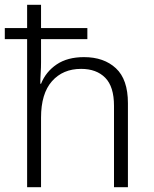

<svg xmlns="http://www.w3.org/2000/svg" viewBox="-20 -780 640 800"><path d="M93 0V-617H0V-663H93V-760H151V-663H344V-617H151V-520Q151 -499 149.5 -475Q148 -451 148 -431H151Q171 -481 216 -511.5Q261 -542 330 -542Q413 -542 463 -495.5Q513 -449 513 -350V0H455V-339Q455 -419 418.5 -456Q382 -493 318 -493Q242 -493 196.5 -441.5Q151 -390 151 -290V0Z"/></svg>

Font: Noto Sans Mono Light
Style: Regular
Weight: 300
Designer: Monotype Design Team
Foundry: Monotype Imaging Inc.
Version: Version 2.014; ttfautohint (v1.8.4.7-5d5b)